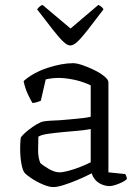

<svg xmlns="http://www.w3.org/2000/svg" viewBox="-20 -757 570 781"><path d="M197 4Q180 4 155 -6.5Q130 -17 109 -31Q88 -45 80 -54Q72 -64 67 -91.5Q62 -119 62 -152Q62 -164 62.5 -174.5Q63 -185 64 -195Q65 -200 75 -210Q85 -220 100 -231.5Q115 -243 130.5 -252Q146 -261 157 -263Q167 -265 184.5 -266Q202 -267 224 -268Q238 -269 254 -270.5Q270 -272 287 -273.5Q304 -275 320 -277Q336 -279 349 -282V-410Q317 -425 282 -432.5Q247 -440 218 -440Q205 -440 192 -438.5Q179 -437 166 -434L146 -347Q142 -346 133.5 -342.5Q125 -339 112 -338Q104 -351 93 -374.5Q82 -398 76 -427Q96 -445 121 -458.5Q146 -472 173.5 -481Q201 -490 227.5 -495Q254 -500 277 -500Q292 -500 315.5 -492Q339 -484 363.5 -472Q388 -460 404.5 -446.5Q421 -433 421 -422V-56L489 -49Q491 -47 493.5 -41Q496 -35 496 -29Q490 -22 476.5 -15.5Q463 -9 449 -4.5Q435 0 425 0Q412 0 396 -6Q380 -12 369 -24Q358 -36 353 -52Q326 -38 295 -25Q264 -12 238 -4Q212 4 197 4ZM222 -56Q236 -56 260 -62.5Q284 -69 309 -79Q334 -89 349 -97V-232Q321 -227 296 -225Q271 -223 239 -220Q207 -217 177.5 -213Q148 -209 136 -201Q135 -176 135 -145.5Q135 -115 144 -94Q157 -82 180 -69Q203 -56 222 -56ZM266 -572Q254 -572 237.5 -587.5Q221 -603 195.5 -635.5Q170 -668 131 -719Q133 -722 138.5 -728Q144 -734 153 -737L267 -641L380 -737Q389 -733 394 -728Q399 -723 401 -719Q361 -666 335.5 -633.5Q310 -601 294 -586.5Q278 -572 266 -572Z"/></svg>

Font: Texturina Medium 12pt ExtraLight
Style: Regular
Weight: 250
Version: Version 1.002